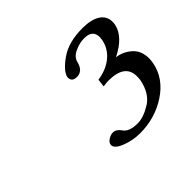

<svg xmlns="http://www.w3.org/2000/svg" viewBox="-91 -798 550 550"><g transform="rotate(-45 184.0 -523.0)"><path d="M310 -624Q310 -626 310.5 -629.5Q311 -633 311 -635Q311 -664 277 -664Q258 -664 238.5 -655Q219 -646 215 -629Q208 -600 184 -600Q164 -600 164 -618Q167 -638 202 -663Q237 -688 294 -688Q329 -688 348.5 -675.5Q368 -663 368 -640Q368 -633 367 -629Q359 -589 303 -561Q328 -558 348 -540.5Q368 -523 368 -491Q368 -485 366 -473Q356 -422 307.5 -390Q259 -358 198 -358Q169 -358 142 -368.5Q115 -379 115 -393Q115 -402 125 -408.5Q135 -415 144 -415Q157 -415 167 -401Q178 -383 213 -383Q237 -383 267 -401.5Q297 -420 306 -465Q307 -471 307 -480Q307 -529 240 -529Q235 -529 219 -527L222 -551Q257 -556 280.5 -575Q304 -594 310 -624Z"/></g></svg>

Font: Linux Libertine O
Style: Italic
Weight: 400
Italic angle: -12°
Designer: Philipp H. Poll
Foundry: Philipp H. Poll
Version: Version 5.1.6